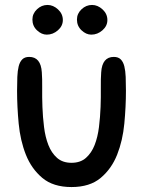

<svg xmlns="http://www.w3.org/2000/svg" viewBox="-20 -745 583 776"><path d="M149 -453Q151 -427 150.5 -390Q150 -353 151.5 -312.5Q153 -272 158 -231.5Q163 -191 175.5 -159Q188 -127 210.5 -107Q233 -87 269 -87Q305 -87 327.5 -107Q350 -127 362.5 -159Q375 -191 380 -231.5Q385 -272 386.5 -312.5Q388 -353 387.5 -390Q387 -427 389 -453Q393 -515 440 -515Q458 -515 468 -505Q478 -495 482.5 -477Q487 -459 488 -434Q489 -409 489 -378Q489 -314 482.5 -245.5Q476 -177 453.5 -120Q431 -63 387 -26Q343 11 269 11Q195 11 151 -26Q107 -63 84.5 -120Q62 -177 55.5 -245.5Q49 -314 49 -378Q49 -409 50 -434Q51 -459 55.5 -477Q60 -495 70 -505Q80 -515 98 -515Q145 -515 149 -453ZM172 -725Q195 -725 214.5 -707Q234 -689 234 -664Q234 -640 214 -622.5Q194 -605 169 -605Q148 -605 129.5 -622.5Q111 -640 111 -666Q111 -690 129.5 -707.5Q148 -725 172 -725ZM352 -725Q375 -725 394.5 -707Q414 -689 414 -664Q414 -640 394 -622.5Q374 -605 349 -605Q328 -605 309.5 -622.5Q291 -640 291 -666Q291 -690 309.5 -707.5Q328 -725 352 -725Z"/></svg>

Font: Sniglet
Style: Regular
Weight: 400
Designer: Haley Fiege
Foundry: Haley Fiege, Pablo Impallari, Brenda Gallo
Version: Version 2.000; ttfautohint (v0.95) -l 8 -r 50 -G 200 -x 14 -